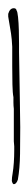

<svg xmlns="http://www.w3.org/2000/svg" viewBox="174 -150 70 479"><g transform="rotate(90 209.5 90.0)"><path d="M4 105Q-10 101 -10 91Q-10 85 -4 84Q-2 82 12 80.5Q26 79 44.5 78.5Q63 78 78.5 78Q94 78 99 78L217 76Q235 76 253 75.5Q271 75 287 75Q317 75 353.5 75.5Q390 76 418 81Q429 85 429 91Q429 94 421 96Q417 96 412 95.5Q407 95 402 94Q390 92 375 91Q360 90 345 90Q339 90 334.5 90Q330 90 322 91H241Q233 92 225 92Q217 92 212 92Q202 94 180 94.5Q158 95 134 95H86Q66 96 53 98Q40 100 11 105Z"/></g></svg>

Font: Qwitcher Grypen
Style: Regular
Weight: 400
Designer: Robert E. Leuschke
Foundry: Robert E. Leuschke
Version: Version 1.100; ttfautohint (v1.8.3)